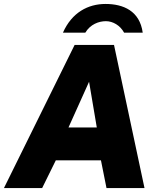

<svg xmlns="http://www.w3.org/2000/svg" viewBox="-45 -950 796 970"><path d="M273 -785H386C411 -827 454 -843 490 -843C525 -843 562 -822 582 -785H676C661 -895 578 -930 488 -930C400 -930 318 -887 273 -785ZM-25 0H168L237 -140H465L493 0H685L531 -723H332ZM301 -306 405 -537 444 -306Z"/></svg>

Font: United Sans Black
Style: Italic
Weight: 900
Italic angle: -8°
Designer: Pablo Impallari, Rodrigo Fuenzalida (Modified by Dan O. Williams)
Version: Version 1.000;PS 001.000;hotconv 1.0.88;makeotf.lib2.5.64775